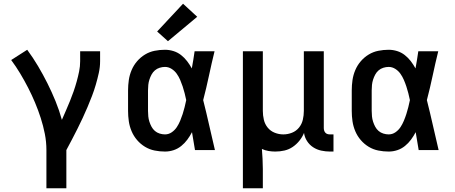

<svg xmlns="http://www.w3.org/2000/svg" viewBox="-20 -805 2440 1030"><path d="M229 205V0Q229 -44 220.5 -87Q212 -130 198.5 -172Q185 -214 168 -254.5Q151 -295 131 -334Q111 -373 88.5 -410.5Q66 -448 40 -483L126 -538Q157 -496 184 -450.5Q211 -405 234.5 -358Q258 -311 278 -262Q298 -213 312 -162Q323 -187 334 -212.5Q345 -238 355.5 -263.5Q366 -289 375 -315Q384 -341 391.5 -368Q399 -395 404.5 -422Q410 -449 410 -477V-530H517V-477Q517 -445 510 -413.5Q503 -382 494 -351Q485 -320 473.5 -290Q462 -260 449.5 -230.5Q437 -201 423.5 -172Q410 -143 395.5 -114Q381 -85 366 -56.5Q351 -28 336 0V205Z M865 8Q837 8 809.5 2.5Q782 -3 758 -17.5Q734 -32 715.5 -53.5Q697 -75 686 -101Q675 -127 671 -154.5Q667 -182 667 -210V-320Q667 -348 671 -375.5Q675 -403 686 -429Q697 -455 715.5 -476.5Q734 -498 758 -512.5Q782 -527 809.5 -532.5Q837 -538 865 -538Q888 -538 910.5 -531Q933 -524 951.5 -509.5Q970 -495 984 -476.5Q998 -458 1009 -438Q1013 -461 1017 -484Q1021 -507 1024 -530H1131Q1115 -465 1101 -399Q1087 -333 1070 -268Q1087 -201 1102 -134Q1117 -67 1133 0H1026Q1022 -24 1018 -48Q1014 -72 1010 -96Q999 -75 985 -56Q971 -37 952.5 -22Q934 -7 911.5 0.5Q889 8 865 8ZM865 -84Q885 -84 901.5 -95.5Q918 -107 928.5 -123Q939 -139 946.5 -157Q954 -175 960 -193.5Q966 -212 970.5 -230.5Q975 -249 979 -268Q975 -287 970.5 -305Q966 -323 960 -341Q954 -359 946.5 -376.5Q939 -394 928 -409.5Q917 -425 900.5 -435.5Q884 -446 865 -446Q851 -446 836.5 -441.5Q822 -437 811 -427.5Q800 -418 793 -405Q786 -392 781.5 -378Q777 -364 775.5 -349.5Q774 -335 774 -320V-210Q774 -195 775.5 -180.5Q777 -166 781.5 -152Q786 -138 793 -125Q800 -112 811 -102.5Q822 -93 836.5 -88.5Q851 -84 865 -84ZM881 -584 823 -636 962 -785 1038 -715Z M1283 205V-530H1390V-210Q1390 -186 1395.5 -162.5Q1401 -139 1416 -120.5Q1431 -102 1453.5 -93Q1476 -84 1500 -84Q1524 -84 1546.5 -93Q1569 -102 1584 -120.5Q1599 -139 1604.5 -162.5Q1610 -186 1610 -210V-530H1717V-118Q1717 -111 1719 -104.5Q1721 -98 1725.5 -93Q1730 -88 1736.5 -86Q1743 -84 1750 -84H1769V8H1750Q1727 8 1703.5 3Q1680 -2 1660 -15Q1640 -28 1627 -48.5Q1614 -69 1611 -92Q1602 -70 1586.5 -50.5Q1571 -31 1550.5 -17Q1530 -3 1506 2.5Q1482 8 1457 8Q1439 8 1420.5 5Q1402 2 1385 -6Q1387 21 1388.5 48Q1390 75 1390 102V205Z M2065 8Q2037 8 2009.5 2.5Q1982 -3 1958 -17.5Q1934 -32 1915.5 -53.5Q1897 -75 1886 -101Q1875 -127 1871 -154.5Q1867 -182 1867 -210V-320Q1867 -348 1871 -375.5Q1875 -403 1886 -429Q1897 -455 1915.5 -476.5Q1934 -498 1958 -512.5Q1982 -527 2009.5 -532.5Q2037 -538 2065 -538Q2088 -538 2110.5 -531Q2133 -524 2151.5 -509.5Q2170 -495 2184 -476.5Q2198 -458 2209 -438Q2213 -461 2217 -484Q2221 -507 2224 -530H2331Q2315 -465 2301 -399Q2287 -333 2270 -268Q2287 -201 2302 -134Q2317 -67 2333 0H2226Q2222 -24 2218 -48Q2214 -72 2210 -96Q2199 -75 2185 -56Q2171 -37 2152.5 -22Q2134 -7 2111.5 0.5Q2089 8 2065 8ZM2065 -84Q2085 -84 2101.5 -95.5Q2118 -107 2128.5 -123Q2139 -139 2146.5 -157Q2154 -175 2160 -193.5Q2166 -212 2170.5 -230.5Q2175 -249 2179 -268Q2175 -287 2170.5 -305Q2166 -323 2160 -341Q2154 -359 2146.5 -376.5Q2139 -394 2128 -409.5Q2117 -425 2100.5 -435.5Q2084 -446 2065 -446Q2051 -446 2036.5 -441.5Q2022 -437 2011 -427.5Q2000 -418 1993 -405Q1986 -392 1981.5 -378Q1977 -364 1975.5 -349.5Q1974 -335 1974 -320V-210Q1974 -195 1975.5 -180.5Q1977 -166 1981.5 -152Q1986 -138 1993 -125Q2000 -112 2011 -102.5Q2022 -93 2036.5 -88.5Q2051 -84 2065 -84Z"/></svg>

Font: Iosevka Curly SmBdEx
Style: Regular
Weight: 600
Width: 7
Monospace: yes
Designer: Belleve Invis
Foundry: Belleve Invis
Version: Version 11.1.0; ttfautohint (v1.8.3)